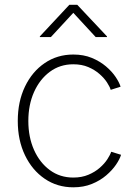

<svg xmlns="http://www.w3.org/2000/svg" viewBox="-20 -778 580 807"><path d="M288.1 9.3Q220.7 9.3 168 -26.6Q115.2 -62.5 85 -125.5Q54.7 -188.5 54.7 -269.5Q54.7 -351.1 85 -414.1Q115.2 -477.1 168 -512.9Q220.7 -548.8 288.1 -548.8Q331.5 -548.8 365.7 -534.7Q399.9 -520.5 425 -499.3Q450.2 -478 465.8 -454.8Q481.4 -431.6 486.8 -413.6L445.3 -400.4Q441.4 -413.6 429.7 -431.6Q418 -449.7 398.2 -467Q378.4 -484.4 351.1 -496.1Q323.7 -507.8 288.1 -507.8Q231.9 -507.8 189.5 -476.3Q147 -444.8 123 -391.1Q99.1 -337.4 99.1 -269.5Q99.1 -201.7 123 -147.9Q147 -94.2 189.5 -63Q231.9 -31.7 288.1 -31.7Q323.7 -31.7 351.6 -43.5Q379.4 -55.2 399.4 -72.8Q419.4 -90.3 431.4 -108.9Q443.4 -127.4 447.3 -140.1L488.8 -127.4Q483.4 -108.9 467.5 -85.7Q451.7 -62.5 426.3 -40.8Q400.9 -19 366.2 -4.9Q331.5 9.3 288.1 9.3ZM193.8 -622.1H147.5V-625L271.5 -757.8H304.7L429.7 -625V-622.1H382.3L288.1 -724.1Z"/></svg>

Font: Inter 17pt ExtraLight
Style: Regular
Weight: 250
Version: Version 4.001;git-66647c0bb